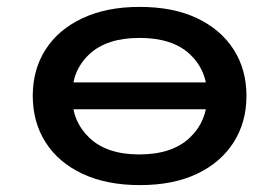

<svg xmlns="http://www.w3.org/2000/svg" viewBox="-20 -528 810 557"><path d="M386 9Q289 9 219 -24Q149 -57 112 -115.5Q75 -174 75 -250Q75 -326 112 -384Q149 -442 219 -475Q289 -508 385 -508Q483 -508 552 -475Q621 -442 658 -384Q695 -326 695 -250Q695 -174 658 -115.5Q621 -57 552 -24Q483 9 386 9ZM384 -80Q479 -80 530 -128Q581 -176 581 -250Q581 -324 530.5 -371Q480 -418 385 -418Q290 -418 239.5 -371Q189 -324 189 -250Q189 -176 239.5 -128Q290 -80 384 -80ZM155 -211V-289H615V-211Z"/></svg>

Font: Nunito Sans 7pt Expanded SemiBold
Style: Regular
Weight: 600
Width: 7
Designer: Vernon Adams
Foundry: Vernon Adams
Version: Version 3.101;gftools[0.9.27]